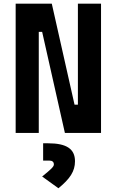

<svg xmlns="http://www.w3.org/2000/svg" viewBox="-20 -713 626 1030"><path d="M328.1 0H522V-693.4H397.9V-151.4H379.9L257.8 -693.4H64V0H188V-542H206.1ZM293.5 296.9C355.5 246.1 382.3 206.1 382.3 151.9C382.3 85.9 336.9 55.7 238.3 55.7H211.4V148.4H243.2C260.7 148.4 269 155.3 269 169.4C269 181.2 253.9 195.3 206.1 233.9Z"/></svg>

Font: Cascadia Mono NF
Style: Bold
Weight: 700
Monospace: yes
Designer: Aaron Bell
Foundry: Saja Typeworks
Version: Version 2404.023